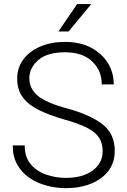

<svg xmlns="http://www.w3.org/2000/svg" viewBox="-20 -930 633 959"><path d="M492.7 -175.3Q492.7 -214.4 474.9 -242.2Q457 -270 414.8 -291.7Q372.6 -313.5 298.3 -334Q227.1 -354.5 174.8 -380.1Q122.6 -405.8 94.2 -443.4Q65.9 -481 65.9 -537.1Q65.9 -591.8 96.4 -633.1Q127 -674.3 180.9 -697.5Q234.9 -720.7 304.7 -720.7Q379.4 -720.7 434.1 -692.1Q488.8 -663.6 518.6 -615.5Q548.3 -567.4 548.3 -508.3H488.3Q488.3 -577.6 440.2 -623.3Q392.1 -668.9 304.7 -668.9Q216.8 -668.9 171.6 -630.4Q126.5 -591.8 126.5 -538.1Q126.5 -487.8 168.2 -452.1Q210 -416.5 317.4 -387.7Q430.2 -356.9 491.7 -309.6Q553.2 -262.2 553.2 -176.3Q553.2 -118.2 521.5 -76.4Q489.7 -34.7 434.6 -12.5Q379.4 9.8 308.6 9.8Q261.2 9.8 214.4 -2.4Q167.5 -14.6 128.7 -40.5Q89.8 -66.4 66.7 -106.9Q43.5 -147.5 43.5 -203.6H103.5Q103.5 -144 134.5 -108.4Q165.5 -72.8 212.9 -57.1Q260.3 -41.5 308.6 -41.5Q392.6 -41.5 442.6 -78.1Q492.7 -114.7 492.7 -175.3ZM272 -772.9 365.2 -909.7H436L322.8 -772.9Z"/></svg>

Font: Vazirmatn RD ExtraLight
Style: Regular
Weight: 200
Designer: Saber Rastikerdar
Foundry: Saber Rastikerdar
Version: Version 32.102